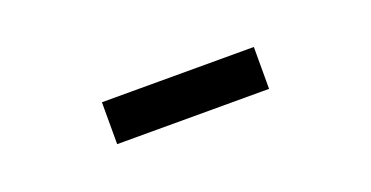

<svg xmlns="http://www.w3.org/2000/svg" viewBox="-21 -785 590 305"><g transform="rotate(-20 273.5 -632.5)"><path d="M145.5 -597.7V-668.5H402.3V-597.7Z"/></g></svg>

Font: Varta
Style: Bold
Weight: 700
Designer: Joana Correia, Viktoriya Grabowska, Eben Sorkin
Foundry: Sorkin Type
Version: Version 1.002; ttfautohint (v1.3) -l 8 -r 24 -G 200 -x 12 -H